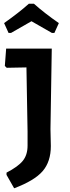

<svg xmlns="http://www.w3.org/2000/svg" viewBox="-20 -905 375 1031"><path d="M26 -728 2 -781Q84 -839 135 -885H162Q222 -832 296 -781L272 -728H259Q162 -783 149 -791Q136 -783 39 -728ZM258 -644 251 -212 253 -121Q253 -37 209 14Q165 65 56 106L15 34V22Q77 -10 102.5 -41.5Q128 -73 128 -123V-199L122 -543L16 -541L6 -551L13 -644Z"/></svg>

Font: Alegreya Sans SC
Style: Bold
Weight: 700
Designer: Juan Pablo del Peral
Foundry: Huerta Tipografica
Version: Version 2.007